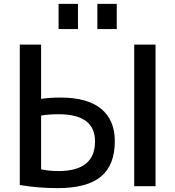

<svg xmlns="http://www.w3.org/2000/svg" viewBox="-20 -960 904 990"><path d="M482 -810V-940H582V-810ZM282 -810V-940H382V-810ZM672 0V-730H782V0ZM82 -730H192V-450Q234 -457 292 -457Q431 -457 501.5 -399Q572 -341 572 -232Q572 -109 500.5 -49.5Q429 10 277 10Q178 10 82 -6ZM192 -364V-87Q231 -78 282 -78Q470 -78 470 -231Q470 -371 282 -371Q230 -371 192 -364Z"/></svg>

Font: M PLUS 1p Medium
Style: Regular
Weight: 500
Version: Version 1.062